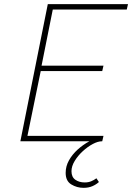

<svg xmlns="http://www.w3.org/2000/svg" viewBox="-20 -680 640 924"><path d="M382 224Q350 224 323 207.5Q296 191 296 152Q296 120 312 91.5Q328 63 354 39.5Q380 16 410 0H78L210 -660H596L590 -634H234L180 -364H478L472 -338H176L112 -26H478L472 0H470Q451 0 426.5 13Q402 26 378.5 47.5Q355 69 339.5 94.5Q324 120 324 144Q324 172 342.5 185Q361 198 388 198Q405 198 418.5 192.5Q432 187 444 178L456 196Q443 208 424.5 216Q406 224 382 224Z"/></svg>

Font: SourceCodeVF
Style: Italic
Weight: 200
Italic angle: -11°
Monospace: yes
Designer: Paul D. Hunt, Teo Tuominen
Foundry: Adobe
Version: Version 1.026;hotconv 1.1.0;makeotfexe 2.6.0